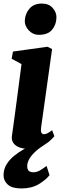

<svg xmlns="http://www.w3.org/2000/svg" viewBox="-20 -827 360 1080"><path d="M140.5 10Q108 10 86 0.8Q64 -8.5 54 -24.5Q44 -40.5 47 -61.5Q50 -83.5 54.2 -113.8Q58.5 -144 63.5 -181.8Q68.5 -219.5 74.5 -264.2Q80.5 -309 87 -359.8Q93.5 -410.5 101 -466.5L45.5 -496.5L53 -537L247 -564L273 -551L211 -108.5Q208.5 -90.5 212.8 -81.2Q217 -72 227.5 -72Q236.5 -72 246.5 -77Q256.5 -82 273 -94.5L286 -61Q279.5 -52.5 261.2 -35.5Q243 -18.5 213 -4.2Q183 10 140.5 10ZM198 -631Q165.5 -631 141.8 -656.2Q118 -681.5 119.5 -712Q122 -751.5 146.5 -779.2Q171 -807 215.5 -807Q254.5 -807 276.2 -782.5Q298 -758 297.5 -729Q297 -689 273.2 -660Q249.5 -631 198 -631ZM100.5 233Q48 233 24 211.5Q0 190 0 159Q0 125.5 16.5 98.2Q33 71 59.2 49.8Q85.5 28.5 115.2 11.8Q145 -5 171 -18L197 -26.5L235 -16Q201.5 5 178.8 26Q156 47 144.8 67.2Q133.5 87.5 133 106Q133 127 142.5 134.5Q152 142 166.5 142Q187 142 204 132Q221 122 242 106.5L258.5 158.5Q238.5 184.5 198.2 208.8Q158 233 100.5 233Z"/></svg>

Font: Merriweather 28pt Black
Style: Italic
Weight: 900
Italic angle: -7.8°
Version: Version 2.101